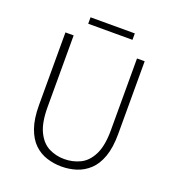

<svg xmlns="http://www.w3.org/2000/svg" viewBox="-142 -889 918 1011"><g transform="rotate(20 317.0 -383.5)"><path d="M316 12Q274 12 234 -0.5Q194 -13 163 -42.5Q132 -72 113.5 -123.5Q95 -175 95 -252V-659H141V-257Q141 -170 165.5 -120Q190 -70 230 -50Q270 -30 316 -30Q364 -30 405 -50Q446 -70 471 -120Q496 -170 496 -257V-659H539V-252Q539 -175 520.5 -123.5Q502 -72 470 -42.5Q438 -13 398.5 -0.5Q359 12 316 12ZM192 -743V-779H440V-743Z"/></g></svg>

Font: Source Sans 3 Light
Style: Regular
Weight: 300
Designer: Paul D. Hunt
Foundry: Adobe
Version: Version 3.052;hotconv 1.1.0;makeotfexe 2.6.0